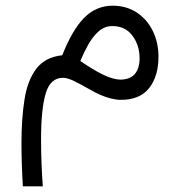

<svg xmlns="http://www.w3.org/2000/svg" viewBox="-20 -345 641 685"><path d="M61.5 319.8Q59.1 278.8 57.9 240.2Q56.6 201.7 56.6 165Q56.6 78.1 67.4 10Q78.1 -58.1 109.4 -99.6Q140.6 -141.1 202.1 -147.9Q237.8 -238.3 280 -281.2Q322.3 -324.2 380.9 -324.7Q431.2 -324.7 468 -300.3Q504.9 -275.9 525.1 -234.6Q545.4 -193.4 545.4 -142.6Q545.4 -73.7 512.5 -31.2Q479.5 11.2 411.6 11.2Q378.9 11.2 337.4 -6.8Q319.3 -14.6 294.4 -29.1Q269.5 -43.5 245.1 -55.4Q220.7 -67.4 204.6 -67.4Q159.7 -67.4 143.1 -11.7Q126.5 43.9 126.5 151.4Q126.5 196.8 128.2 239.7Q129.9 282.7 132.8 319.8ZM266.6 -127.4Q310.1 -97.2 346.7 -79.1Q383.3 -61 411.1 -61Q444.3 -61.5 461.2 -81.3Q478 -101.1 478 -136.7Q478 -183.6 452.4 -217.8Q426.8 -252 380.9 -252Q353.5 -252 332.5 -233.6Q311.5 -215.3 295.4 -186.8Q279.3 -158.2 266.6 -127.4Z"/></svg>

Font: Vazir Light WOL
Style: Light-WOL
Weight: 300
Designer: Saber Rastikerdar
Foundry: Saber Rastikerdar
Version: Version 30.0.0